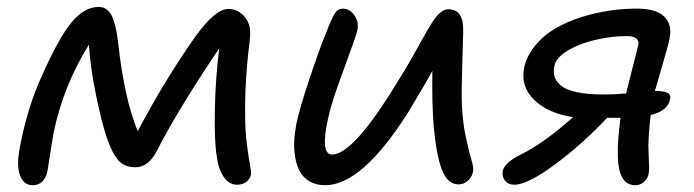

<svg xmlns="http://www.w3.org/2000/svg" viewBox="-20 -528 2022 559"><path d="M75.2 11.2Q48.8 11.2 38.1 -17.8Q27.3 -46.9 38.1 -101.1Q59.6 -213.9 100.1 -303.2Q149.9 -416 187.5 -461.9Q225.1 -507.8 267.1 -507.8Q282.2 -507.8 293 -498.8Q303.7 -489.7 309.8 -471.4Q315.9 -453.1 318.6 -439.2Q321.3 -425.3 324.2 -401.9Q341.3 -243.7 380.9 -146Q459 -294.4 549.8 -422.9Q606.9 -502 645 -502Q669.9 -502 688 -483.9Q700.2 -471.7 705.3 -455.3Q710.4 -439 707 -409.2Q691.9 -289.6 693.8 -183.1Q694.3 -143.1 699.2 -105.2Q704.1 -67.4 708 -46.6Q711.9 -25.9 710.9 -20Q708 -6.8 697 1.5Q686 9.8 669.9 9.8Q647 9.8 631.1 -13.4Q615.2 -36.6 610.8 -75.2Q604 -116.2 605.5 -205.8Q606.9 -295.4 618.2 -387.2Q498.5 -210 433.1 -82Q409.2 -41 374 -41Q340.8 -41 322.8 -63.2Q304.7 -85.4 290 -129.9Q276.9 -168 260 -249Q243.2 -330.1 238.8 -397.9Q164.1 -277.3 136.2 -142.1Q130.9 -112.8 125.2 -74.5Q119.6 -36.1 118.2 -29.8Q108.9 11.2 75.2 11.2Z M926.8 11.2Q900.9 11.2 882.1 0.5Q863.3 -10.3 853.5 -27.8Q843.8 -45.4 839.6 -69.1Q835.4 -92.8 836.7 -116.9Q837.9 -141.1 842.8 -167Q852.5 -213.4 881.6 -300.3Q910.6 -387.2 928.7 -430.2Q943.8 -470.7 953.4 -486.8Q962.9 -502.9 977.5 -502.9Q997.6 -502.9 1011.5 -483.9Q1025.4 -464.8 1020.5 -439.9Q1017.1 -423.8 981 -326.4Q944.8 -229 935.5 -185.1Q911.6 -78.1 946.8 -78.1Q1009.3 -78.1 1138.7 -292Q1157.7 -321.8 1178.2 -357.9Q1198.7 -394 1211.2 -416.7Q1223.6 -439.5 1236.8 -460.4Q1250 -481.4 1261.7 -491.2Q1273.4 -501 1285.6 -501Q1330.1 -501 1328.6 -437Q1328.6 -421.9 1325.9 -341.3Q1323.2 -260.7 1324.7 -222.2Q1327.1 -171.9 1335.9 -130.4Q1344.7 -88.9 1351.6 -66.2Q1358.4 -43.5 1357.9 -33.2Q1356.4 -15.6 1344 -3.4Q1331.5 8.8 1315.4 8.8Q1283.2 8.8 1266.8 -33.2Q1250.5 -75.2 1242.7 -160.2Q1237.3 -228.5 1238.8 -321.8Q1219.2 -285.2 1168.5 -201.2Q1034.2 11.2 926.8 11.2Z M1477.5 9.8Q1459.5 9.8 1450.2 -2Q1440.9 -13.7 1443.8 -30.8Q1450.2 -55.7 1498.5 -79.1Q1566.4 -113.3 1648.4 -187Q1577.6 -197.3 1536.4 -236.1Q1495.1 -274.9 1505.9 -331.1Q1510.7 -353 1522.9 -373.8Q1535.2 -394.5 1556.9 -415.5Q1578.6 -436.5 1614.3 -454.6Q1649.9 -472.7 1695.8 -484.9Q1764.2 -502.9 1834.5 -502.9Q1890.1 -502.9 1913.8 -479.7Q1937.5 -456.5 1929.7 -418Q1925.8 -395.5 1908.4 -337.6Q1891.1 -279.8 1886.7 -263.2Q1910.6 -263.2 1922.4 -258.3Q1934.1 -253.4 1930.7 -238.8Q1924.8 -205.6 1874.5 -192.9Q1867.7 -132.8 1867.7 -103Q1867.7 -92.3 1868.7 -72Q1869.6 -51.8 1869.9 -42.7Q1870.1 -33.7 1868.7 -22.9Q1866.2 -8.8 1855.2 1.2Q1844.2 11.2 1829.6 11.2Q1780.3 11.2 1778.8 -74.2Q1777.3 -113.8 1786.6 -185.1H1747.6Q1675.8 -108.4 1595.9 -49.3Q1516.1 9.8 1477.5 9.8ZM1593.8 -335Q1590.3 -316.9 1595.2 -303Q1600.1 -289.1 1615.2 -277.3Q1630.4 -265.6 1661.1 -259.3Q1691.9 -252.9 1736.8 -252.9Q1771.5 -252.9 1802.7 -255.9Q1835.9 -386.2 1838.4 -397Q1842.8 -422.9 1804.7 -422.9Q1767.1 -422.9 1728.5 -415Q1675.3 -404.8 1637 -383.1Q1598.6 -361.3 1593.8 -335Z"/></svg>

Font: Shantell Sans Normal
Style: Italic
Weight: 400
Italic angle: -11.31°
Designer: Stephen Nixon, Anya Danilova, Shantell Martin
Foundry: Arrow Type
Version: Version 1.006;[559af2be0]